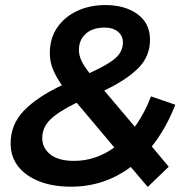

<svg xmlns="http://www.w3.org/2000/svg" viewBox="-20 -728 746 759"><path d="M261 10Q189 10 135.5 -11Q82 -32 52 -70Q22 -108 22 -161Q22 -236 74.5 -290.5Q127 -345 225 -391Q202 -423 189.5 -453.5Q177 -484 177 -518Q177 -577 206.5 -619.5Q236 -662 285.5 -685Q335 -708 397 -708Q474 -708 523.5 -672Q573 -636 573 -571Q573 -505 526.5 -458.5Q480 -412 392 -370L513 -227Q551 -279 577 -347L673 -314Q636 -219 580 -149L647 -69L564 11L497 -68Q392 10 261 10ZM432 -145 283 -322Q213 -288 180 -256.5Q147 -225 147 -182Q147 -143 179 -117.5Q211 -92 273 -92Q358 -92 432 -145ZM334 -439Q386 -463 415 -482Q444 -501 455 -520Q466 -539 466 -561Q466 -586 446.5 -602.5Q427 -619 393 -619Q347 -619 319.5 -595Q292 -571 292 -530Q292 -510 301.5 -489Q311 -468 334 -439Z"/></svg>

Font: Montserrat SemiBold
Style: Italic
Weight: 600
Italic angle: -11.3°
Designer: Julieta Ulanovsky
Foundry: Julieta Ulanovsky
Version: Version 9.000; ttfautohint (v1.8.4.7-5d5b)